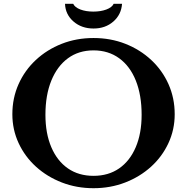

<svg xmlns="http://www.w3.org/2000/svg" viewBox="-20 -980 983 1010"><path d="M472 -780Q562 -780 639.5 -749.5Q717 -719 775.5 -664.5Q834 -610 866.5 -537Q899 -464 899 -379Q899 -298 866 -227Q833 -156 774.5 -103Q716 -50 638.5 -20Q561 10 472 10Q383 10 305.5 -20Q228 -50 169.5 -103Q111 -156 78 -227Q45 -298 45 -379Q45 -464 77.5 -537Q110 -610 168.5 -664.5Q227 -719 304.5 -749.5Q382 -780 472 -780ZM472 -55Q550 -55 606.5 -94Q663 -133 694 -205.5Q725 -278 725 -376Q725 -480 694.5 -556Q664 -632 607 -673.5Q550 -715 472 -715Q394 -715 337.5 -673.5Q281 -632 250 -556Q219 -480 219 -376Q219 -278 250 -205.5Q281 -133 337.5 -94Q394 -55 472 -55ZM578 -960H622Q618 -903 576 -866.5Q534 -830 472 -830Q409 -830 366.5 -867Q324 -904 322 -960H365Q374 -941 403 -930Q432 -919 471 -919Q510 -919 539.5 -930Q569 -941 578 -960Z"/></svg>

Font: Libre Baskerville
Style: Bold
Weight: 700
Designer: Pablo Impallari, Rodrigo Fuenzalida
Foundry: Pablo Impallari, Rodrigo Fuenzalida
Version: Version 1.051; ttfautohint (v1.8.4.7-5d5b)